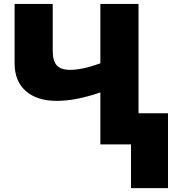

<svg xmlns="http://www.w3.org/2000/svg" viewBox="-20 -734 892 976"><path d="M684.1 -158.2H834V222.2H646V0H490.2V-264.2Q365.7 -221.2 269 -221.2Q168 -221.2 111.1 -271.2Q54.2 -321.3 54.2 -412.1V-713.9H248V-476.1Q248 -423.8 269 -401.4Q290 -378.9 335.9 -378.9Q398.9 -378.9 490.2 -412.1V-713.9H684.1Z"/></svg>

Font: Open Sans ExtBd
Style: Bold
Weight: 800
Foundry: Ascender Corporation
Version: Version 1.10